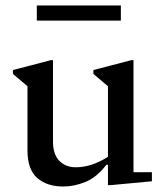

<svg xmlns="http://www.w3.org/2000/svg" viewBox="-20 -669 595 699"><path d="M373 5V-69H367Q333 -24 292 -7Q251 10 210 10Q151 10 115.5 -21Q80 -52 80 -122V-355L27 -400V-414L165 -450H173V-153Q173 -107 196 -83.5Q219 -60 256 -60Q313 -60 373 -98V-355L320 -400V-414L458 -450H466V-42H533V-9L383 5ZM114 -594V-649H420V-594Z"/></svg>

Font: Gulzar
Style: Regular
Weight: 400
Designer: Borna Izadpanah, Alice Savoie, Simon Cozens, Fiona Ross
Version: Version 1.000;[7b34f74]; ttfautohint (v1.8.4)